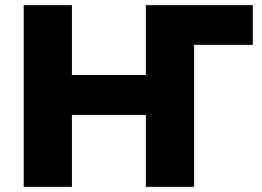

<svg xmlns="http://www.w3.org/2000/svg" viewBox="-20 -725 1016 745"><path d="M72 0V-705H259V-434H546V-705H961V-551H733V0H546V-279H259V0Z"/></svg>

Font: Nunito Sans 10pt Black
Style: Regular
Weight: 900
Designer: Vernon Adams
Foundry: Vernon Adams
Version: Version 3.101;gftools[0.9.27]